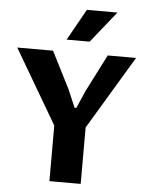

<svg xmlns="http://www.w3.org/2000/svg" viewBox="-62 -1004 802 1054"><g transform="rotate(5 339.0 -477.5)"><path d="M422.9 -311V0H250.5V-306.6L10.7 -715.3H208L311.5 -510.7L353 -413.6H362.8L405.3 -511.2L509.3 -715.3H665.5ZM276.9 -782.2 373.5 -954.6H542L403.8 -782.2Z"/></g></svg>

Font: Proza Libre
Style: Bold
Weight: 700
Designer: Jasper de Waard
Foundry: Jasper de Waard
Version: Version 1.000; ttfautohint (v1.4.1.8-43bc)